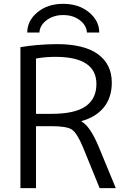

<svg xmlns="http://www.w3.org/2000/svg" viewBox="-20 -967 659 987"><path d="M490.2 -799.8H426.8Q424.8 -836.9 390.1 -863.3Q355.5 -889.6 305.2 -889.6Q254.9 -889.6 219.7 -863.3Q184.6 -836.9 182.6 -799.8H120.1Q120.1 -860.4 172.4 -903.8Q224.6 -947.3 304.7 -947.3Q384.8 -947.3 437.5 -903.8Q490.2 -860.4 490.2 -799.8ZM165 -318.4V0H85V-724.6Q171.9 -739.3 272.5 -740.2Q412.1 -740.2 483.4 -688.5Q554.7 -636.7 554.7 -542Q554.7 -465.8 513.7 -415Q472.7 -364.3 398.4 -344.7V-342.8Q443.4 -318.4 487.3 -212.9L575.2 0H492.2L406.2 -210.9Q376 -283.2 349.6 -300.8Q323.2 -318.4 245.1 -318.4ZM165 -381.8H245.1Q364.3 -381.8 419.9 -420.4Q475.6 -459 475.6 -535.2Q475.6 -674.8 264.6 -674.8Q211.9 -674.8 165 -666Z"/></svg>

Font: Gen Shin Gothic Normal
Style: Regular
Weight: 300
Designer: [Source Han Sans]
Ryoko NISHIZUKA  (kana & ideographs); Paul D. Hunt (Latin, Greek & Cyrillic); Wenlong ZHANG  (bopomofo
Version: Version 1.002.20150607